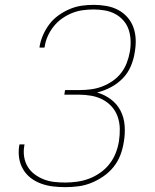

<svg xmlns="http://www.w3.org/2000/svg" viewBox="-20 -763 640 791"><path d="M249 8Q223 8 198 5Q173 2 149.5 -6.5Q126 -15 107 -29.5Q88 -44 75.5 -65Q63 -86 59 -111Q55 -136 59 -162Q60 -163 60 -164.5Q60 -166 60 -168H81Q81 -166 80.5 -165Q80 -164 80 -162Q76 -139 79.5 -117Q83 -95 94 -76.5Q105 -58 122.5 -45Q140 -32 160.5 -24Q181 -16 203.5 -13.5Q226 -11 249 -11Q273 -11 298 -14.5Q323 -18 347 -27Q371 -36 393 -51.5Q415 -67 431 -87.5Q447 -108 456.5 -132Q466 -156 470 -181Q474 -207 473.5 -232.5Q473 -258 465 -281.5Q457 -305 441 -323Q425 -341 403.5 -352.5Q382 -364 356.5 -368.5Q331 -373 305 -373H245L248 -392H309Q331 -392 354.5 -395Q378 -398 400.5 -406.5Q423 -415 443.5 -429Q464 -443 479 -462.5Q494 -482 502.5 -504.5Q511 -527 515 -550Q519 -573 518 -596.5Q517 -620 510 -641Q503 -662 488.5 -678.5Q474 -695 454.5 -705.5Q435 -716 412 -720Q389 -724 366 -724Q344 -724 321.5 -721Q299 -718 277.5 -709.5Q256 -701 236 -687Q216 -673 201 -654Q186 -635 176.5 -613.5Q167 -592 164 -570Q164 -570 163.5 -569Q163 -568 163 -567H143Q143 -568 143 -569Q143 -570 143 -571Q147 -595 157.5 -619Q168 -643 184 -664Q200 -685 222 -700.5Q244 -716 268 -726Q292 -736 316.5 -739.5Q341 -743 366 -743Q392 -743 418 -738.5Q444 -734 466 -722.5Q488 -711 504.5 -692.5Q521 -674 529.5 -650.5Q538 -627 539 -600.5Q540 -574 535 -547Q531 -519 519 -490.5Q507 -462 485.5 -440Q464 -418 436.5 -403.5Q409 -389 380 -382Q411 -373 436.5 -354Q462 -335 476.5 -307Q491 -279 493.5 -245.5Q496 -212 490 -178Q486 -151 476 -124.5Q466 -98 448 -75.5Q430 -53 406 -36.5Q382 -20 356 -9.5Q330 1 303 4.5Q276 8 249 8Z"/></svg>

Font: Iosevka SS04 Th Ex Obl
Style: Regular
Weight: 100
Width: 7
Italic angle: -9°
Monospace: yes
Designer: Belleve Invis
Foundry: Belleve Invis
Version: Version 19.0.0; ttfautohint (v1.8.4)